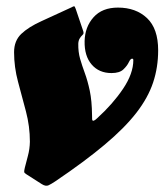

<svg xmlns="http://www.w3.org/2000/svg" viewBox="-20 -568 520 607"><path d="M332.5 -337Q293 -337 269.8 -364Q246.5 -391 247.5 -438Q248.5 -483 275.8 -513.5Q303 -544 353 -544Q409.5 -544 444.8 -510.8Q480 -477.5 480 -409Q480 -355 464 -307Q448 -259 411 -211.2Q374 -163.5 311.2 -110.8Q248.5 -58 154.5 5.5Q142.5 13.5 133.5 17.8Q124.5 22 112 14L63.5 -17Q57 -21 56.5 -24.2Q56 -27.5 58.5 -38Q62.5 -54 68.2 -75.2Q74 -96.5 74.5 -120Q74.5 -168.5 62 -215.8Q49.5 -263 37 -309.5Q24.5 -356 24.5 -403Q24.5 -439 47.2 -460.8Q70 -482.5 110.8 -501Q151.5 -519.5 205.5 -544.5Q212.5 -548.5 214.5 -548.2Q216.5 -548 219.5 -539.5L241.5 -474.5Q244.5 -466.5 244.2 -463.2Q244 -460 239.5 -456Q236 -453 232 -446.5Q228 -440 227.5 -430Q227 -404 233.2 -382.2Q239.5 -360.5 248.2 -336.8Q257 -313 263.8 -281.2Q270.5 -249.5 271 -203.5Q271.5 -197.5 271.2 -193.8Q271 -190 272 -188Q275 -182.5 287.5 -194.5Q336.5 -239 369 -287.2Q401.5 -335.5 401.5 -378Q401.5 -382.5 397.5 -382.5Q392.5 -382.5 387.2 -371.2Q382 -360 370 -348.5Q358 -337 332.5 -337Z"/></svg>

Font: Besley* Condensed Fatface
Style: Italic
Weight: 900
Width: 3
Italic angle: -13°
Designer: Owen Earl
Foundry: indestructible type*
Version: Version 3.000; ttfautohint (v1.8.3)